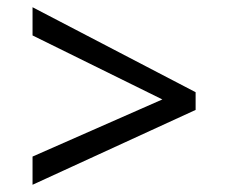

<svg xmlns="http://www.w3.org/2000/svg" viewBox="-20 -588 632 531"><path d="M70 -155 429 -313 70 -490V-568L521 -333V-284L70 -77Z"/></svg>

Font: hexutamil05
Style: Book
Weight: 400
Designer: Jelle Bosma - Monotype Design Team
Foundry: Monotype Imaging Inc.
Version: Version 2.003